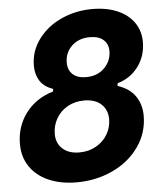

<svg xmlns="http://www.w3.org/2000/svg" viewBox="-55 -826 750 890"><g transform="rotate(-5 320.0 -381.0)"><path d="M19 -183Q19 -265 65.5 -327Q112 -389 193 -413L195 -425Q153 -439 134 -469Q115 -499 115 -539Q115 -607 155.5 -662Q196 -717 263 -747.5Q330 -778 407 -778Q474 -778 524 -756.5Q574 -735 601 -696Q628 -657 628 -606Q628 -541 592 -492Q556 -443 495 -425L493 -413Q550 -394 576 -355Q602 -316 602 -265Q602 -185 556.5 -120.5Q511 -56 434 -20Q357 16 267 16Q191 16 135 -9Q79 -34 49 -79Q19 -124 19 -183ZM470 -577Q470 -610 448 -629.5Q426 -649 385 -649Q333 -649 300.5 -618Q268 -587 268 -540Q268 -507 289.5 -486.5Q311 -466 352 -466Q405 -466 437.5 -499Q470 -532 470 -577ZM441 -263Q441 -306 412.5 -332.5Q384 -359 333 -359Q290 -359 256 -340Q222 -321 203 -288Q184 -255 184 -215Q184 -173 212.5 -147Q241 -121 291 -121Q334 -121 368.5 -140.5Q403 -160 422 -192.5Q441 -225 441 -263Z"/></g></svg>

Font: Open Sauce Sans ExBold Italic
Style: Regular
Weight: 800
Italic angle: -10°
Designer: Alfredo Marco Pradil
Foundry: Creative Sauce Fz LLC
Version: Version 1.477